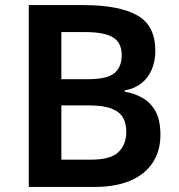

<svg xmlns="http://www.w3.org/2000/svg" viewBox="-20 -734 704 754"><path d="M308 -714Q447 -714 518.5 -674Q590 -634 590 -535Q590 -494 576 -461Q562 -428 535.5 -407Q509 -386 470 -379V-374Q510 -367 541.5 -348.5Q573 -330 591.5 -295.5Q610 -261 610 -205Q610 -140 579 -94Q548 -48 490.5 -24Q433 0 354 0H93V-714ZM325 -423Q401 -423 429.5 -447Q458 -471 458 -518Q458 -566 424 -587Q390 -608 315 -608H221V-423ZM221 -320V-107H337Q415 -107 445.5 -137Q476 -167 476 -217Q476 -249 463 -272Q450 -295 418 -307.5Q386 -320 331 -320Z"/></svg>

Font: Noto Sans Devanagari SemiBold
Style: Regular
Weight: 600
Version: Version 2.003